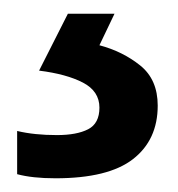

<svg xmlns="http://www.w3.org/2000/svg" viewBox="-20 -20 259 280"><path d="M210 134Q210 184 174 212Q138 240 61 240Q27 240 5 234V171Q30 177 63 177Q92 177 108.5 168.5Q125 160 125 137Q125 113 101 100.5Q77 88 37 83L79 0H147L125 46Q159 55 184.5 75.5Q210 96 210 134Z"/></svg>

Font: Noto Sans Myanmar Medium
Style: Regular
Weight: 500
Designer: Monotype Design Team
Foundry: Monotype Imaging Inc.
Version: Version 2.107; ttfautohint (v1.8.4.7-5d5b)